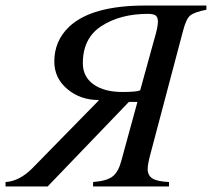

<svg xmlns="http://www.w3.org/2000/svg" viewBox="-69 -673 765 693"><path d="M676 -653V-638Q632 -629 617.5 -617Q603 -605 592 -563L475 -121Q464 -81 464 -63Q464 -40 481 -29Q498 -18 541 -16V0H267V-16Q318 -20 338.5 -37Q359 -54 369 -93L427 -305H396L103 0H-49V-16Q1 -19 47 -65L287 -310V-312Q221 -312 174 -351.5Q127 -391 127 -451Q127 -525 180 -576Q261 -653 455 -653ZM437 -347 488 -532Q501 -575 501 -595Q501 -610 493.5 -616.5Q486 -623 465 -623Q366 -623 298 -579.5Q230 -536 230 -445Q230 -396 268.5 -368.5Q307 -341 373 -341Q424 -341 437 -347Z"/></svg>

Font: STIX MathJax Alphabets
Style: Italic
Weight: 400
Italic angle: -16.33°
Designer: MicroPress Inc., with final additions and corrections provided by Coen Hoffman, Elsevier (retired)
Version: Version 1.1.1